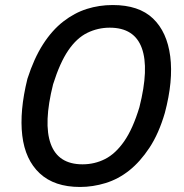

<svg xmlns="http://www.w3.org/2000/svg" viewBox="-20 -734 731 763"><path d="M298 9Q196 9 138 -45Q80 -99 68.5 -195.5Q57 -292 89 -421Q115 -502 151 -558Q187 -614 231.5 -648.5Q276 -683 325 -698.5Q374 -714 428 -714Q532 -714 588 -660.5Q644 -607 656.5 -510Q669 -413 635 -285Q611 -203 574 -147Q537 -91 493.5 -56.5Q450 -22 399.5 -6.5Q349 9 298 9ZM308 -81Q356 -81 397.5 -102Q439 -123 473.5 -172.5Q508 -222 534 -308Q573 -462 543.5 -543Q514 -624 416 -624Q369 -624 327 -603.5Q285 -583 251.5 -534Q218 -485 191 -399Q152 -244 181.5 -162.5Q211 -81 308 -81Z"/></svg>

Font: Nunito Sans 7pt Condensed SemiBold
Style: Italic
Weight: 600
Width: 3
Italic angle: -9°
Designer: Vernon Adams
Foundry: Vernon Adams
Version: Version 3.101;gftools[0.9.27]